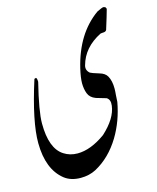

<svg xmlns="http://www.w3.org/2000/svg" viewBox="-117 -750 779 951"><g transform="rotate(-15 272.5 -274.0)"><path d="M515.1 -664.1 519 -655.8Q509.8 -622.1 488.8 -555.2Q484.9 -547.9 475.1 -546.9Q459 -545.9 457 -544.9Q366.2 -499 342.8 -413.1Q335.9 -389.2 356 -372.1Q363.8 -367.2 400.9 -356Q429.2 -348.1 439.9 -329.1Q454.1 -304.2 454.1 -264.2Q454.1 -251 452.1 -230Q450.2 -204.1 450.2 -196.8Q433.1 -102.1 387.2 -25.9Q335 60.1 256.8 102.1Q222.2 120.1 179.2 120.1Q127.9 120.1 95.2 94.2Q20 34.2 19 -100.1Q18.1 -209 83 -413.1Q83 -413.1 91.8 -416Q97.2 -412.1 97.2 -394Q62 -252 62 -189.9Q62 -61 125 -21Q155.8 -1 194.8 -1Q262.2 -1 338.9 -56.2Q411.1 -122.1 418.9 -186Q422.9 -216.8 403.8 -228Q377.9 -234.9 352.1 -243.2Q323.2 -253.9 314.2 -277.8Q305.2 -301.8 305.2 -331.1Q305.2 -358.9 315.9 -404.8Q356 -573.2 471.2 -654.8Q499 -668 502.9 -668Q508.8 -668 515.1 -664.1Z"/></g></svg>

Font: Jameel Khushkhati
Style: Regular
Weight: 400
Version: Version 3.5